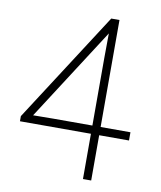

<svg xmlns="http://www.w3.org/2000/svg" viewBox="-86 -849 773 919"><g transform="rotate(10 300.0 -390.0)"><path d="M420 0H380V-220H35V-245L380 -780H420V-260H565V-220H420ZM381 -708 92 -259 190 -260H380V-590Z"/></g></svg>

Font: Cooper Hewitt
Style: Light
Weight: 703
Designer: Village Type and Design LLC
Foundry: Cooper Hewitt Smithsonian Design Museum
Version: 1.000